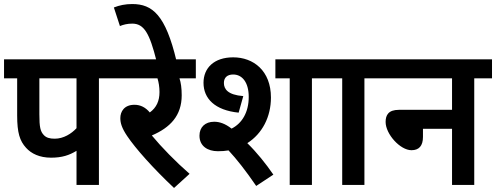

<svg xmlns="http://www.w3.org/2000/svg" viewBox="-20 -916 2457 951"><path d="M470 -528H558V-622H0V-528H65V-344C65 -258 78 -218 109 -184C135 -155 176 -135 233 -135C287 -135 323 -147 359 -169V0H470ZM359 -528V-281C334 -254 295 -229 251 -229C226 -229 209 -234 197 -247C180 -265 175 -286 175 -350V-528Z M919 -55C850 -115 780 -187 732 -245C823 -284 880 -343 880 -444C880 -480 876 -507 869 -528H950V-622H545V-528H760C766 -509 770 -485 770 -460C770 -416 755 -383 722 -359C701 -384 676 -397 646 -397C595 -397 576 -363 576 -331C576 -307 583 -282 610 -242C651 -181 737 -84 842 15Z M755 -615H854C800 -842 735 -896 635 -896C601 -896 572 -890 544 -879L574 -787C591 -794 611 -799 635 -799C694 -799 721 -750 755 -615Z M1059 -167C1077 -167 1095 -168 1112 -171C1152 -128 1197 -71 1249 5L1334 -51C1297 -105 1252 -161 1205 -207C1279 -254 1322 -337 1322 -433C1322 -566 1235 -632 1135 -632C1040 -632 988 -579 988 -506C988 -428 1044 -370 1162 -358L1185 -440C1108 -446 1089 -475 1089 -505C1089 -532 1106 -547 1135 -547C1179 -547 1212 -509 1212 -436C1212 -360 1179 -305 1127 -279C1095 -304 1067 -313 1041 -313C996 -313 968 -286 968 -244C968 -192 1009 -167 1059 -167ZM1525 -528H1613V-622H1344V-528H1415V0H1525Z M1785 -528H1874V-622H1600V-528H1675V0H1785Z M1860 -622V-528H2219V-372H1956C1904 -372 1890 -346 1890 -312C1890 -252 1962 -172 2018 -172C2055 -172 2075 -193 2075 -238V-278H2219V0H2329V-528H2417V-622Z"/></svg>

Font: Noto Sans SemiCondensed SemiBold
Style: Italic
Weight: 600
Width: 4
Italic angle: -12°
Designer: Monotype Design Team
Foundry: Monotype Imaging Inc.
Version: Version 2.013